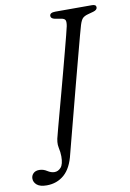

<svg xmlns="http://www.w3.org/2000/svg" viewBox="-163 -758 671 990"><g transform="rotate(-10 172.0 -263.0)"><path d="M317 -609Q313.5 -598.5 302.2 -555.8Q291 -513 274.2 -450.5Q257.5 -388 238.8 -316.5Q220 -245 202 -175.8Q184 -106.5 169.2 -50.5Q154.5 5.5 146.5 36.5Q130 108 92 141.2Q54 174.5 0 174.5Q-34.5 174.5 -51 160.8Q-67.5 147 -67.5 127.5Q-67.5 112 -56.5 100.8Q-45.5 89.5 -25.5 89.5Q-4 89.5 14.8 101.8Q33.5 114 51.5 114Q70.5 114 85 97.8Q99.5 81.5 99.5 40Q99.5 19 93.8 -7.2Q88 -33.5 99.5 -71Q100.5 -75.5 108.2 -104.5Q116 -133.5 128.2 -178.8Q140.5 -224 155 -277.8Q169.5 -331.5 184 -386.2Q198.5 -441 211.2 -489Q224 -537 232.5 -570.8Q241 -604.5 243.5 -616Q247.5 -638 243.5 -647Q239.5 -656 221.5 -659L189 -664.5Q169 -669 169 -682.5Q169 -700 199 -700H390.5Q412 -700 412 -685.5Q412 -671.5 391 -665.5L362 -657.5Q343.5 -652.5 334.2 -643.5Q325 -634.5 317 -609Z"/></g></svg>

Font: Fraunces 9pt S050 Light
Style: Italic
Weight: 300
Italic angle: -16°
Version: Version 1.000; ttfautohint (v1.8.3)